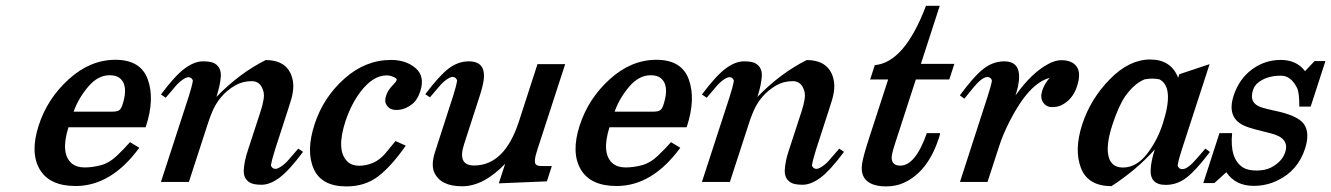

<svg xmlns="http://www.w3.org/2000/svg" viewBox="-20 -632 4624 667"><path d="M405.8 -269Q427.7 -336.9 394.5 -361.8Q382.8 -370.6 360.8 -370.6Q319.8 -370.6 285.9 -330.3Q252 -290 235.8 -244.1H369.6Q386.2 -244.1 393.6 -248.8Q400.9 -253.4 405.8 -269ZM463.9 -118.7Q366.7 14.2 242.7 14.2Q151.9 14.2 117.9 -43.9Q84 -102.1 114.3 -195.8Q144.5 -289.6 219 -356.9Q293.5 -424.3 381.1 -424.3Q468.8 -424.3 493.4 -356.2Q518.1 -288.1 486.8 -192.4L485.8 -189.9H217.8Q188.5 -96.2 231.4 -62.5Q247.6 -50.3 274.4 -50.3Q301.3 -50.3 330.6 -58.1Q359.9 -65.9 385.7 -90.6Q411.6 -115.2 431.6 -138.2Z M731.9 -295.4Q811.5 -377.4 902.8 -423.3Q979 -423.3 995.6 -359.4Q1004.4 -326.2 989.7 -280.3Q984.9 -264.2 979.5 -248L935.5 -112.3Q924.8 -78.6 921.4 -58.6Q921.4 -53.7 925.8 -49.6Q930.2 -45.4 937.5 -45.4Q944.8 -45.4 959 -55.2Q973.1 -64.9 987.8 -83L1016.1 -115.7L1032.7 -104.5Q984.4 -39.6 951.2 -14.9Q918 9.8 888.9 9.8Q859.9 9.8 847.7 2Q825.2 -11.2 826.9 -42Q828.6 -72.8 841.3 -110.4L884.8 -243.7Q900.9 -292.5 895.5 -313Q886.2 -350.1 854.7 -350.1Q823.2 -350.1 797.4 -335.4Q739.7 -302.2 714.4 -236.8Q706.5 -217.3 700.2 -196.8L636.2 0H539.1L635.7 -296.9Q646.5 -330.6 649.9 -350.6Q649.9 -355.5 645.5 -359.6Q641.1 -363.8 633.8 -363.8Q626.5 -363.8 612.5 -353.8Q598.6 -343.8 584 -325.7L555.7 -292.5L539.1 -303.7Q587.9 -369.1 621.6 -394Q655.3 -418.9 684.8 -418.9Q714.4 -418.9 726.6 -411.1Q749 -397 747.1 -366.7Q745.1 -336.4 731.9 -295.4Z M1389.6 -126Q1339.4 -54.2 1293.7 -19.3Q1248 15.6 1183.6 15.6Q1096.7 15.6 1069.6 -45.9Q1042.5 -107.4 1073 -200.7Q1103.5 -293.9 1176.5 -358.9Q1249.5 -423.8 1338.4 -423.8Q1390.6 -423.8 1423.8 -395.3Q1457 -366.7 1439.9 -314.5Q1430.7 -286.6 1415 -272.9Q1387.2 -250 1357.4 -250Q1327.6 -250 1319.3 -275.4Q1316.4 -284.2 1321.5 -300Q1326.7 -315.9 1337.2 -327.9Q1347.7 -339.8 1351.8 -344.2Q1356 -348.6 1357.9 -354Q1359.9 -359.4 1347.2 -364.7Q1334.5 -370.1 1323.7 -370.1Q1275.4 -370.1 1231.9 -312.5Q1199.2 -269 1179.7 -209.5Q1147 -108.4 1187.5 -70.3Q1202.6 -56.2 1227.3 -56.2Q1252 -56.2 1275.6 -66.2Q1299.3 -76.2 1319.6 -100.1Q1339.8 -124 1354 -142.1Z M1608.9 -418.9Q1677.7 -418.9 1656.2 -333Q1652.8 -317.9 1646.5 -298.8L1592.3 -131.3Q1567.9 -57.1 1627 -57.1Q1732.9 -57.1 1782.7 -210L1847.2 -409.2Q1847.2 -409.2 1943.4 -409.2L1846.7 -111.8Q1832 -67.4 1842.8 -59.6Q1848.6 -55.2 1861.3 -55.2H1897L1879.9 -2L1712.9 4.9L1734.9 -63Q1659.7 15.1 1585.2 15.1Q1510.7 15.1 1488.8 -32.7Q1477.5 -57.6 1489.7 -99.1Q1493.7 -111.8 1498 -125L1553.7 -297.4Q1564.5 -331.1 1567.9 -351.1Q1567.9 -356 1563.2 -360.4Q1558.6 -364.7 1551.5 -364.7Q1544.4 -364.7 1530.5 -355Q1516.6 -345.2 1502.4 -327.6L1473.6 -293.9L1457.5 -304.7Q1505.9 -369.1 1538.6 -394Q1571.3 -418.9 1608.9 -418.9Z M2285.2 -269Q2307.1 -336.9 2273.9 -361.8Q2262.2 -370.6 2240.2 -370.6Q2199.2 -370.6 2165.3 -330.3Q2131.3 -290 2115.2 -244.1H2249Q2265.6 -244.1 2272.9 -248.8Q2280.3 -253.4 2285.2 -269ZM2343.3 -118.7Q2246.1 14.2 2122.1 14.2Q2031.2 14.2 1997.3 -43.9Q1963.4 -102.1 1993.7 -195.8Q2023.9 -289.6 2098.4 -356.9Q2172.9 -424.3 2260.5 -424.3Q2348.1 -424.3 2372.8 -356.2Q2397.5 -288.1 2366.2 -192.4L2365.2 -189.9H2097.2Q2067.9 -96.2 2110.8 -62.5Q2127 -50.3 2153.8 -50.3Q2180.7 -50.3 2210 -58.1Q2239.3 -65.9 2265.1 -90.6Q2291 -115.2 2311 -138.2Z M2611.3 -295.4Q2690.9 -377.4 2782.2 -423.3Q2858.4 -423.3 2875 -359.4Q2883.8 -326.2 2869.1 -280.3Q2864.3 -264.2 2858.9 -248L2814.9 -112.3Q2804.2 -78.6 2800.8 -58.6Q2800.8 -53.7 2805.2 -49.6Q2809.6 -45.4 2816.9 -45.4Q2824.2 -45.4 2838.4 -55.2Q2852.5 -64.9 2867.2 -83L2895.5 -115.7L2912.1 -104.5Q2863.8 -39.6 2830.6 -14.9Q2797.4 9.8 2768.3 9.8Q2739.3 9.8 2727.1 2Q2704.6 -11.2 2706.3 -42Q2708 -72.8 2720.7 -110.4L2764.2 -243.7Q2780.3 -292.5 2774.9 -313Q2765.6 -350.1 2734.1 -350.1Q2702.6 -350.1 2676.8 -335.4Q2619.1 -302.2 2593.8 -236.8Q2585.9 -217.3 2579.6 -196.8L2515.6 0H2418.5L2515.1 -296.9Q2525.9 -330.6 2529.3 -350.6Q2529.3 -355.5 2524.9 -359.6Q2520.5 -363.8 2513.2 -363.8Q2505.9 -363.8 2491.9 -353.8Q2478 -343.8 2463.4 -325.7L2435.1 -292.5L2418.5 -303.7Q2467.3 -369.1 2501 -394Q2534.7 -418.9 2564.2 -418.9Q2593.8 -418.9 2606 -411.1Q2628.4 -397 2626.5 -366.7Q2624.5 -336.4 2611.3 -295.4Z M3246.1 -169.4Q3245.6 -165 3241.7 -152.8Q3204.1 -36.6 3122.1 2Q3093.8 15.6 3058.1 15.6Q3022.5 15.6 3001.5 3.4Q2967.3 -15.6 2975.1 -64.5Q2979.5 -91.3 2996.6 -144L3065.4 -356H3002.9L3019 -405.8Q3122.1 -414.6 3196.8 -611.8H3244.6L3179.2 -410.2H3295.4L3277.8 -356H3161.6L3088.4 -130.4Q3076.7 -94.2 3077.6 -82Q3079.6 -56.6 3107.4 -56.6Q3160.2 -56.6 3199.7 -169.4Z M3468.8 -418.9Q3545.9 -418.9 3507.8 -300.3Q3564 -379.4 3621.6 -409.7Q3646 -422.9 3666.5 -422.9Q3705.1 -422.9 3720.7 -400.1Q3736.3 -377.4 3721.4 -331.8Q3706.5 -286.1 3667.5 -266.6Q3653.8 -259.8 3634 -260Q3614.3 -260.3 3603.5 -276.6Q3592.8 -293 3600.8 -317.6Q3608.9 -342.3 3626.5 -361.3Q3555.2 -343.3 3487.8 -211.4Q3463.9 -165 3449.7 -120.1L3410.6 0H3314.9L3411.1 -297.4Q3422.9 -334 3425.8 -351.1Q3425.8 -356 3421.4 -360.1Q3417 -364.3 3409.7 -364.3Q3391.1 -364.3 3359.4 -325.2L3330.1 -289.1L3314.5 -300.8Q3363.8 -367.7 3397 -393.3Q3430.2 -418.9 3468.8 -418.9Z M3956.5 -356.4Q3920.9 -342.3 3888.7 -297.4Q3864.7 -261.2 3844.5 -198.7Q3824.2 -136.2 3829.1 -99.1Q3835.4 -49.8 3881.6 -50Q3927.7 -50.3 3964.1 -96.7Q4000.5 -143.1 4019.5 -202.6Q4060.5 -329.1 4007.8 -356.4Q3996.6 -358.9 3982.7 -358.9Q3968.8 -358.9 3956.5 -356.4ZM4029.8 10.3Q3973.6 10.3 3977.5 -44.9Q3979 -73.2 3991.7 -112.8Q3928.7 -42 3841.3 14.6Q3759.3 14.6 3735.1 -48.6Q3710.9 -111.8 3739.7 -200.2Q3768.6 -288.6 3835.7 -356.9Q3902.8 -425.3 3975.6 -425.3Q4048.3 -425.3 4072.8 -361.8L4076.7 -374L4182.1 -409.2L4085.4 -111.8Q4074.2 -77.6 4071.3 -58.1Q4071.3 -53.2 4075.7 -48.8Q4080.1 -44.4 4087.9 -44.4Q4106 -44.4 4137.7 -81.5L4167.5 -115.7L4183.1 -104Q4134.3 -39.6 4101.6 -14.6Q4068.8 10.3 4029.8 10.3Z M4335.4 13.7Q4272 13.7 4240.2 -33.7L4198.7 3.9H4160.2L4216.3 -169.4H4260.3Q4251.5 -80.1 4297.9 -50.3Q4314.9 -39.6 4345.2 -39.6Q4375.5 -39.6 4396 -50.3Q4434.6 -70.8 4444.8 -103.5Q4460.9 -152.8 4394 -168.9Q4327.1 -185.1 4308.1 -192.9Q4239.7 -219.7 4265.6 -299.8Q4284.7 -357.9 4329.3 -390.9Q4374 -423.8 4429.2 -423.8Q4484.4 -423.8 4513.7 -384.8L4546.9 -419.9H4584.5L4533.2 -261.7H4493.7Q4494.1 -310.1 4485.8 -326.7Q4464.8 -368.7 4430.7 -369.1Q4377 -369.1 4347.2 -341.8Q4336.9 -332.5 4332.5 -317.9Q4317.4 -271 4367.7 -257.3Q4386.7 -252 4407.2 -247.6Q4488.8 -231 4510 -200.7Q4531.2 -170.4 4513.7 -115.7Q4488.8 -38.6 4417.5 -4.9Q4379.4 13.7 4335.4 13.7Z"/></svg>

Font: RIT Rachana
Style: Bold Italic
Weight: 700
Designer: Hussain KH
Version: 1.4.7